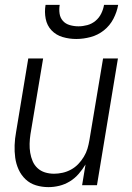

<svg xmlns="http://www.w3.org/2000/svg" viewBox="-20 -760 540 788"><path d="M179 8Q152 8 127.5 0.5Q103 -7 85 -24Q67 -41 56.5 -64Q46 -87 42.5 -112.5Q39 -138 40 -164.5Q41 -191 46 -218L96 -520H157L105 -209Q102 -189 101.5 -170Q101 -151 104 -133Q107 -115 114 -98.5Q121 -82 134 -70Q147 -58 164.5 -52.5Q182 -47 202 -47Q219 -47 237 -51Q255 -55 271.5 -64Q288 -73 301 -86.5Q314 -100 324 -116.5Q334 -133 339 -150Q344 -167 347 -185L403 -520H464L378 0H317L331 -85Q319 -65 303 -46.5Q287 -28 266.5 -15.5Q246 -3 223.5 2.5Q201 8 179 8ZM293 -600Q264 -600 237 -608Q210 -616 191.5 -635.5Q173 -655 167.5 -683Q162 -711 167 -740H225Q222 -722 224.5 -704.5Q227 -687 238 -674.5Q249 -662 266.5 -657Q284 -652 302 -652Q320 -652 338.5 -657Q357 -662 372 -674.5Q387 -687 395.5 -704.5Q404 -722 407 -740H465Q460 -711 445.5 -683Q431 -655 406.5 -635.5Q382 -616 352 -608Q322 -600 293 -600Z"/></svg>

Font: Iosevka Term Curly Lt Obl
Style: Regular
Weight: 300
Italic angle: -9°
Designer: Belleve Invis
Foundry: Belleve Invis
Version: Version 32.3.0